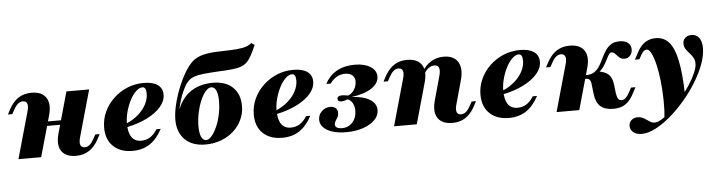

<svg xmlns="http://www.w3.org/2000/svg" viewBox="-49 -854 4749 1269"><g transform="rotate(-5 2326.0 -219.5)"><path d="M45.2 0 133.1 -312.1Q141.9 -344.4 135.1 -361.3Q128.2 -378.2 106.5 -378.2Q89.5 -378.2 74.6 -365.7Q59.7 -353.2 45.2 -326.6L30.6 -300H1.6L19.4 -333.9Q46 -383.1 82.7 -406.5Q119.4 -429.8 169.4 -429.8Q215.3 -429.8 242.7 -410.9Q270.2 -391.9 278.2 -356.9Q286.3 -321.8 272.6 -272.6L196 0ZM182.3 -202.4 190.3 -231.5H419.4L411.3 -202.4ZM426.6 11.3Q380.6 11.3 352.8 -7.7Q325 -26.6 317.3 -61.7Q309.7 -96.8 323.4 -146L400 -418.5H550.8L462.9 -106.5Q454 -74.2 460.9 -57.3Q467.7 -40.3 489.5 -40.3Q507.3 -40.3 522.2 -53.2Q537.1 -66.1 550.8 -91.9L565.3 -118.5H594.4L576.6 -84.7Q550 -36.3 513.3 -12.5Q476.6 11.3 426.6 11.3Z M802.4 11.3Q721 11.3 674.2 -33.9Q627.4 -79 627.4 -157.3Q627.4 -212.9 650 -262.1Q672.6 -311.3 712.5 -349.2Q752.4 -387.1 803.6 -408.5Q854.8 -429.8 912.9 -429.8Q973.4 -429.8 1005.6 -406.9Q1037.9 -383.9 1037.9 -341.9Q1037.9 -299.2 1005.2 -261.3Q972.6 -223.4 913.7 -193.5Q854.8 -163.7 775.8 -147.6V-171.8Q824.2 -192.7 858.1 -223Q891.9 -253.2 909.7 -288.3Q927.4 -323.4 927.4 -357.3Q927.4 -379.8 921 -390.7Q914.5 -401.6 902.4 -401.6Q881.5 -401.6 859.7 -381Q837.9 -360.5 820.2 -326.6Q802.4 -292.7 791.1 -252Q779.8 -211.3 779.8 -171.8Q779.8 -112.1 801.2 -81.5Q822.6 -50.8 864.5 -50.8Q897.6 -50.8 923.8 -67.3Q950 -83.9 971 -117.7H999.2Q965.3 -53.2 917.3 -21Q869.4 11.3 802.4 11.3Z M1285.5 11.3Q1198.4 11.3 1149.6 -37.1Q1100.8 -85.5 1100.8 -168.5Q1100.8 -212.1 1113.7 -266.9Q1126.6 -321.8 1148.8 -377.4Q1171 -433.1 1198 -478.2Q1225 -523.4 1253.2 -547.6Q1282.3 -571.8 1323.4 -581.5Q1364.5 -591.1 1410.9 -592.7Q1457.3 -594.4 1502.4 -595.6Q1547.6 -596.8 1585.1 -603.6Q1622.6 -610.5 1645.2 -630.6L1666.1 -616.1Q1648.4 -575 1633.5 -548Q1618.5 -521 1602 -504.8Q1585.5 -488.7 1561.3 -480.2Q1537.1 -471.8 1499.6 -468.1Q1462.1 -464.5 1406.5 -462.1Q1349.2 -458.9 1312.5 -454.8Q1275.8 -450.8 1254 -443.5Q1232.3 -436.3 1219 -425Q1205.6 -413.7 1193.5 -396.8Q1182.3 -378.2 1170.6 -352.8Q1158.9 -327.4 1150 -298.8Q1141.1 -270.2 1134.7 -242.7H1141.1L1134.7 -237.1Q1150 -276.6 1173.8 -306Q1197.6 -335.5 1228.2 -354.4Q1258.9 -373.4 1294.8 -382.3Q1330.6 -391.1 1368.5 -391.1Q1453.2 -391.1 1500.4 -346Q1547.6 -300.8 1547.6 -221.8Q1547.6 -172.6 1527.4 -130.2Q1507.3 -87.9 1471.8 -56Q1436.3 -24.2 1388.7 -6.5Q1341.1 11.3 1285.5 11.3ZM1291.9 -17.7Q1310.5 -17.7 1329.4 -39.9Q1348.4 -62.1 1364.5 -98.4Q1380.6 -134.7 1389.9 -179Q1399.2 -223.4 1399.2 -266.9Q1399.2 -312.9 1387.9 -337.5Q1376.6 -362.1 1355.6 -362.1Q1337.1 -362.1 1317.7 -339.9Q1298.4 -317.7 1283.1 -281Q1267.7 -244.4 1258.5 -200.4Q1249.2 -156.5 1249.2 -112.1Q1249.2 -66.9 1260.5 -42.3Q1271.8 -17.7 1291.9 -17.7Z M1795.2 11.3Q1713.7 11.3 1666.9 -33.9Q1620.2 -79 1620.2 -157.3Q1620.2 -212.9 1642.7 -262.1Q1665.3 -311.3 1705.2 -349.2Q1745.2 -387.1 1796.4 -408.5Q1847.6 -429.8 1905.6 -429.8Q1966.1 -429.8 1998.4 -406.9Q2030.6 -383.9 2030.6 -341.9Q2030.6 -299.2 1998 -261.3Q1965.3 -223.4 1906.5 -193.5Q1847.6 -163.7 1768.5 -147.6V-171.8Q1816.9 -192.7 1850.8 -223Q1884.7 -253.2 1902.4 -288.3Q1920.2 -323.4 1920.2 -357.3Q1920.2 -379.8 1913.7 -390.7Q1907.3 -401.6 1895.2 -401.6Q1874.2 -401.6 1852.4 -381Q1830.6 -360.5 1812.9 -326.6Q1795.2 -292.7 1783.9 -252Q1772.6 -211.3 1772.6 -171.8Q1772.6 -112.1 1794 -81.5Q1815.3 -50.8 1857.3 -50.8Q1890.3 -50.8 1916.5 -67.3Q1942.7 -83.9 1963.7 -117.7H1991.9Q1958.1 -53.2 1910.1 -21Q1862.1 11.3 1795.2 11.3Z M2220.2 11.3Q2167.7 11.3 2129 -0.8Q2090.3 -12.9 2069 -34.7Q2047.6 -56.5 2047.6 -85.5Q2047.6 -118.5 2071 -141.5Q2094.4 -164.5 2127.4 -164.5Q2150 -164.5 2163.3 -153.2Q2176.6 -141.9 2176.6 -121Q2176.6 -104 2169.8 -91.9Q2162.9 -79.8 2155.6 -69Q2148.4 -58.1 2148.4 -45.2Q2148.4 -32.3 2160.1 -25Q2171.8 -17.7 2193.5 -17.7Q2236.3 -17.7 2263.7 -48Q2291.1 -78.2 2291.1 -124.2Q2291.1 -154.8 2279 -176.2Q2266.9 -197.6 2246 -204Q2234.7 -199.2 2224.6 -196.8Q2214.5 -194.4 2204.8 -194.4Q2180.6 -194.4 2180.6 -212.9Q2180.6 -233.9 2212.9 -233.9Q2221 -233.9 2229.4 -232.7Q2237.9 -231.5 2251.6 -229Q2268.5 -234.7 2281.5 -248Q2294.4 -261.3 2302 -279.4Q2309.7 -297.6 2309.7 -316.1Q2309.7 -343.5 2292.7 -358.9Q2275.8 -374.2 2244.4 -374.2Q2214.5 -374.2 2189.1 -359.7Q2163.7 -345.2 2144.4 -317.7H2116.1Q2141.9 -371 2192.7 -399.6Q2243.5 -428.2 2312.9 -428.2Q2377.4 -428.2 2416.9 -403.2Q2456.5 -378.2 2456.5 -337.9Q2456.5 -292.7 2407.7 -260.5Q2358.9 -228.2 2274.2 -217.7Q2351.6 -213.7 2394.8 -187.1Q2437.9 -160.5 2437.9 -116.1Q2437.9 -79.8 2409.3 -51.2Q2380.6 -22.6 2331.5 -5.6Q2282.3 11.3 2220.2 11.3Z M2923.4 11.3Q2878.2 11.3 2850.4 -7.3Q2822.6 -25.8 2814.5 -60.9Q2806.5 -96 2820.2 -146L2864.5 -305.6Q2874.2 -341.1 2867.3 -359.3Q2860.5 -377.4 2837.9 -377.4Q2817.7 -377.4 2800 -364.9Q2782.3 -352.4 2767.7 -327.4L2755.6 -340.3Q2782.3 -384.7 2819.4 -407.3Q2856.5 -429.8 2903.2 -429.8Q2971 -429.8 2998 -385.1Q3025 -340.3 3003.2 -263.7L2959.7 -106.5Q2950.8 -75 2957.3 -57.7Q2963.7 -40.3 2985.5 -40.3Q3003.2 -40.3 3018.5 -52.8Q3033.9 -65.3 3047.6 -91.9L3062.1 -118.5H3091.1L3073.4 -84.7Q3055.6 -52.4 3033.5 -31Q3011.3 -9.7 2984.3 0.8Q2957.3 11.3 2923.4 11.3ZM2537.1 0 2625 -312.1Q2633.9 -344.4 2627 -361.3Q2620.2 -378.2 2598.4 -378.2Q2581.5 -378.2 2566.5 -365.7Q2551.6 -353.2 2537.1 -326.6L2522.6 -300H2493.5L2511.3 -333.9Q2529 -366.1 2551.2 -387.5Q2573.4 -408.9 2600.8 -419.4Q2628.2 -429.8 2661.3 -429.8Q2707.3 -429.8 2734.7 -410.9Q2762.1 -391.9 2770.2 -356.9Q2778.2 -321.8 2764.5 -272.6L2687.9 0Z M3299.2 11.3Q3217.7 11.3 3171 -33.9Q3124.2 -79 3124.2 -157.3Q3124.2 -212.9 3146.8 -262.1Q3169.4 -311.3 3209.3 -349.2Q3249.2 -387.1 3300.4 -408.5Q3351.6 -429.8 3409.7 -429.8Q3470.2 -429.8 3502.4 -406.9Q3534.7 -383.9 3534.7 -341.9Q3534.7 -299.2 3502 -261.3Q3469.4 -223.4 3410.5 -193.5Q3351.6 -163.7 3272.6 -147.6V-171.8Q3321 -192.7 3354.8 -223Q3388.7 -253.2 3406.5 -288.3Q3424.2 -323.4 3424.2 -357.3Q3424.2 -379.8 3417.7 -390.7Q3411.3 -401.6 3399.2 -401.6Q3378.2 -401.6 3356.5 -381Q3334.7 -360.5 3316.9 -326.6Q3299.2 -292.7 3287.9 -252Q3276.6 -211.3 3276.6 -171.8Q3276.6 -112.1 3298 -81.5Q3319.4 -50.8 3361.3 -50.8Q3394.4 -50.8 3420.6 -67.3Q3446.8 -83.9 3467.7 -117.7H3496Q3462.1 -53.2 3414.1 -21Q3366.1 11.3 3299.2 11.3Z M3991.1 11.3Q3936.3 11.3 3906.9 -14.5Q3877.4 -40.3 3870.2 -94.4L3862.1 -165.3Q3860.5 -179.8 3856 -187.9Q3851.6 -196 3844.8 -199.2Q3837.9 -202.4 3826.6 -202.4H3804.8L3809.7 -226.6H3833.9Q3866.1 -226.6 3887.1 -241.1Q3908.1 -255.6 3922.2 -279Q3936.3 -302.4 3948.4 -328.2Q3960.5 -354 3975.8 -377.4Q3991.1 -400.8 4013.3 -415.3Q4035.5 -429.8 4070.2 -429.8Q4105.6 -429.8 4125.8 -413.7Q4146 -397.6 4146 -369.4Q4146 -345.2 4131 -328.6Q4116.1 -312.1 4093.5 -312.1Q4077.4 -312.1 4066.5 -319.4Q4055.6 -326.6 4047.2 -336.7Q4038.7 -346.8 4030.6 -354Q4022.6 -361.3 4012.1 -361.3Q4001.6 -361.3 3993.1 -348.8Q3984.7 -336.3 3975.4 -316.9Q3966.1 -297.6 3952.4 -276.2Q3938.7 -254.8 3916.1 -237.1L3905.6 -244.4Q3957.3 -237.9 3980.6 -216.1Q4004 -194.4 4009.7 -148.4L4016.1 -91.9Q4020.2 -65.3 4027.8 -53.2Q4035.5 -41.1 4050.8 -41.1Q4066.1 -41.1 4078.6 -53.2Q4091.1 -65.3 4105.6 -91.9L4119.4 -118.5H4149.2L4126.6 -75.8Q4111.3 -46 4091.9 -26.6Q4072.6 -7.3 4048 2Q4023.4 11.3 3991.1 11.3ZM3615.3 0 3703.2 -312.1Q3712.1 -345.2 3704.8 -361.7Q3697.6 -378.2 3676.6 -378.2Q3659.7 -378.2 3644.4 -365.3Q3629 -352.4 3615.3 -326.6L3600.8 -300H3571.8L3589.5 -333.9Q3607.3 -366.1 3629.4 -387.5Q3651.6 -408.9 3679 -419.4Q3706.5 -429.8 3739.5 -429.8Q3808.1 -429.8 3835.9 -387.9Q3863.7 -346 3842.7 -272.6L3766.1 0Z M4164.5 192.7Q4129.8 192.7 4108.9 176.2Q4087.9 159.7 4087.9 133.9Q4087.9 110.5 4104.4 95.6Q4121 80.6 4146 80.6Q4163.7 80.6 4178.2 87.5Q4192.7 94.4 4205.2 103.2Q4217.7 112.1 4229.4 119Q4241.1 125.8 4254 125.8Q4276.6 125.8 4307.3 106Q4337.9 86.3 4372.2 53.6Q4406.5 21 4439.5 -18.5Q4472.6 -58.1 4499.2 -99.2Q4525.8 -140.3 4541.9 -177Q4558.1 -213.7 4558.1 -239.5Q4558.1 -262.9 4548 -279.8Q4537.9 -296.8 4524.2 -311.3Q4510.5 -325.8 4500.4 -341.5Q4490.3 -357.3 4490.3 -378.2Q4490.3 -400.8 4506 -415.3Q4521.8 -429.8 4546.8 -429.8Q4579.8 -429.8 4598 -405.6Q4616.1 -381.5 4616.1 -337.1Q4616.1 -288.7 4594.8 -231Q4573.4 -173.4 4536.7 -113.7Q4500 -54 4453.2 0.8Q4406.5 55.6 4355.6 98.8Q4304.8 141.9 4255.6 167.3Q4206.5 192.7 4164.5 192.7ZM4321.8 110.5Q4328.2 50 4327 -15.3Q4325.8 -80.6 4319.4 -141.9Q4312.9 -203.2 4301.2 -252.4Q4289.5 -301.6 4275 -330.6Q4260.5 -359.7 4243.5 -359.7Q4233.9 -359.7 4224.6 -352Q4215.3 -344.4 4204.8 -325L4191.1 -300H4161.3L4186.3 -346.8Q4208.1 -388.7 4238.7 -409.3Q4269.4 -429.8 4309.7 -429.8Q4363.7 -429.8 4398 -391.1Q4432.3 -352.4 4450 -266.5Q4467.7 -180.6 4471 -39.5Q4449.2 -12.9 4427 12.1Q4404.8 37.1 4379.4 61.7Q4354 86.3 4321.8 110.5Z"/></g></svg>

Font: Playfair 5pt SemiExpanded Light Black
Style: Italic
Weight: 900
Italic angle: -15.6°
Version: Version 2.001;gftools[0.9.30]